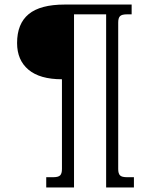

<svg xmlns="http://www.w3.org/2000/svg" viewBox="-20 -667 663 843"><path d="M183 111H214Q236 111 244 103Q252 95 252 75V-319Q155 -319 105 -361Q55 -403 55 -478Q55 -563 106 -605Q157 -647 264 -647H558V-604H537Q515 -604 507 -596Q499 -588 499 -568V75Q499 95 507 103Q515 111 537 111H568V156H446V-604H305V156H183Z"/></svg>

Font: Pridi ExtraLight
Style: Regular
Weight: 275
Designer: Katatrad Team
Foundry: CadsonDemak
Version: Version 1.001